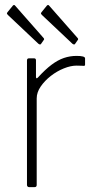

<svg xmlns="http://www.w3.org/2000/svg" viewBox="-20 -770 396 790"><path d="M100 0Q96 0 93.5 -2.5Q91 -5 91 -9V-521Q91 -530 99 -530H120Q128 -530 128 -522V-454Q128 -449 130 -448Q132 -447 136 -451Q166 -484 192 -503.5Q218 -523 243 -531.5Q268 -540 295 -540Q330 -540 330 -530V-504Q330 -499 325 -499Q321 -499 314.5 -499.5Q308 -500 295 -500Q271 -500 242.5 -488.5Q214 -477 189 -457.5Q164 -438 147.5 -414Q131 -390 131 -365V-9Q131 0 122 0H100ZM33 -747Q38 -752 42 -747L159 -614Q164 -609 159 -604L150 -591Q148 -587 145 -587Q142 -587 138 -590L14 -707Q9 -712 8.5 -714Q8 -716 11 -720ZM173 -747Q178 -752 182 -747L299 -614Q304 -609 299 -604L290 -591Q288 -587 285 -587Q282 -587 278 -590L154 -707Q149 -712 148.5 -714Q148 -716 151 -720Z"/></svg>

Font: Libre Franklin Thin
Style: Regular
Weight: 100
Designer: Pablo Impallari, Rodrigo Fuenzalida, Nhung Nguyen
Foundry: Impallari Type
Version: Version 3.000